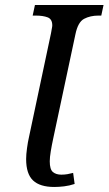

<svg xmlns="http://www.w3.org/2000/svg" viewBox="-20 -734 432 764"><path d="M196 10Q139 10 111.5 -16Q84 -42 84 -101Q84 -119 87.5 -144.5Q91 -170 95 -187L183 -602Q184 -610 186 -619Q188 -628 188 -633Q188 -658 169.5 -665Q151 -672 122 -672H110L119 -714H392L383 -672H372Q339 -672 314.5 -659Q290 -646 280 -597L192 -184Q186 -156 182 -132Q178 -108 178 -92Q178 -60 190.5 -49.5Q203 -39 224 -39Q237 -39 248.5 -41Q260 -43 271 -46L277 -2Q256 5 235 7.5Q214 10 196 10Z"/></svg>

Font: Noto Serif SemiCondensed
Style: Italic
Weight: 400
Width: 4
Italic angle: -12°
Designer: Monotype Design Team
Foundry: Monotype Imaging Inc.
Version: Version 2.013